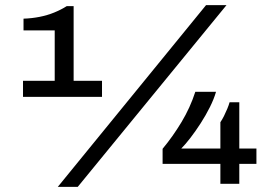

<svg xmlns="http://www.w3.org/2000/svg" viewBox="-20 -719 1094 751"><path d="M206 12 786 -699H866L284 12ZM70 -340V-403H194V-600H72V-646Q104 -647 134.5 -653Q165 -659 192 -670Q219 -681 241 -695H268V-403H379V-340ZM842 0V-78H616V-137Q656 -185 690 -241.5Q724 -298 744 -360H825Q817 -332 801 -300Q785 -268 765 -237Q745 -206 725 -180Q705 -154 689 -138H842V-241Q849 -251 856 -265Q863 -279 869 -293.5Q875 -308 878 -319H916V-138H983V-78H916V0Z"/></svg>

Font: Archivo Expanded Medium
Style: Regular
Weight: 500
Width: 7
Designer: Hector Gatti
Foundry: Omnibus-Type
Version: Version 2.001